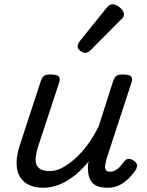

<svg xmlns="http://www.w3.org/2000/svg" viewBox="-20 -864 687 900"><path d="M184 16Q130 16 98 -8Q66 -32 59.5 -76.5Q53 -121 72 -181L171 -483Q178 -503 187.5 -509Q197 -515 216 -515Q247 -515 255.5 -505.5Q264 -496 257 -476L158 -175Q146 -137 147 -112Q148 -87 164.5 -74.5Q181 -62 215 -62Q242 -62 271.5 -77.5Q301 -93 332 -120.5Q363 -148 391.5 -187Q420 -226 443 -273L510 -483Q517 -503 526.5 -509Q536 -515 555 -515Q586 -515 594.5 -505.5Q603 -496 596 -476L478 -115Q475 -102 473 -89Q471 -76 476 -67.5Q481 -59 496 -59Q509 -59 521.5 -66Q534 -73 544 -84.5Q554 -96 562 -107Q568 -116 579 -119Q590 -122 605 -112Q621 -102 622 -91.5Q623 -81 618 -70Q607 -53 588 -32.5Q569 -12 543.5 2Q518 16 485 16Q452 16 433 7Q414 -2 405 -18Q396 -34 393.5 -54Q391 -74 393 -96L396 -108Q372 -78 346 -55Q320 -32 293 -16Q266 0 238.5 8Q211 16 184 16ZM378 -616Q369 -616 356.5 -625.5Q344 -635 344 -646Q344 -653 346.5 -659Q349 -665 354 -671L477 -824Q486 -836 493 -840Q500 -844 508 -844Q518 -844 530.5 -837Q543 -830 552 -819Q561 -808 561 -796Q561 -788 557.5 -783Q554 -778 548 -773L407 -631Q392 -616 378 -616Z"/></svg>

Font: Playwrite BE VLG
Style: Regular
Weight: 400
Designer: Veronika Burian, José Scaglione
Foundry: TypeTogether
Version: Version 1.002